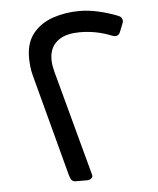

<svg xmlns="http://www.w3.org/2000/svg" viewBox="-48 -663 586 710"><g transform="rotate(-5 245.0 -308.0)"><path d="M205.6 5Q195.6 5 190.5 -0.3Q185.4 -5.6 181.8 -18L80.5 -398.8Q75.9 -415.3 74.2 -433.1Q72.4 -450.9 72.4 -464.8Q72.4 -521.5 100.9 -556Q129.4 -590.4 175.3 -605.8Q221.2 -621.1 272.4 -621.1Q307.6 -621.1 343.3 -612.8Q379.1 -604.6 413.4 -591.2Q424.2 -587.2 427.8 -579.6Q431.4 -571.9 428.8 -564L415.5 -530.6Q407.9 -511.4 385.4 -519.6Q328.9 -542.7 267.9 -542.7Q221.1 -542.7 193.7 -525.9Q166.3 -509.2 158.1 -479.2Q149.9 -449.1 160.6 -408.1L266.7 -14.7Q269.6 -5.6 262.6 -0.3Q255.6 5 247 5Z"/></g></svg>

Font: Rubik Light
Style: Italic
Weight: 300
Italic angle: -12°
Designer: Hubert and Fischer
Foundry: Hubert and Fischer
Version: Version 2.300;gftools[0.9.30]